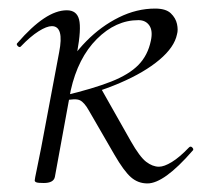

<svg xmlns="http://www.w3.org/2000/svg" viewBox="-20 -419 476 448"><path d="M82 8Q69 8 65 6.5Q61 5 61 2Q61 -1 66 -24.5Q71 -48 76 -74L118 -297Q130 -358 101 -358Q89 -358 70 -346Q51 -334 29 -311Q26 -307 21.5 -311.5Q17 -316 21 -319Q54 -357 82.5 -376Q111 -395 136 -395Q159 -395 164.5 -373.5Q170 -352 160 -297L145 -208L108 -6Q105 8 82 8ZM130 -184V-196Q197 -212 239 -228.5Q281 -245 303 -267.5Q325 -290 332 -324Q337 -347 328.5 -359.5Q320 -372 303 -372Q250 -372 206 -328Q162 -284 145 -208L123 -243Q147 -288 181.5 -323Q216 -358 257.5 -378.5Q299 -399 342 -399Q367 -399 378.5 -388Q390 -377 393 -363Q396 -349 393 -339Q387 -309 352 -279.5Q317 -250 260 -225.5Q203 -201 130 -184ZM324 9Q302 9 285.5 -5.5Q269 -20 247 -58L188 -160Q177 -180 166.5 -185Q156 -190 130 -184L216 -212L285 -90Q306 -53 321 -41.5Q336 -30 351 -30Q363 -30 381 -41Q399 -52 421 -75Q425 -79 429 -74.5Q433 -70 429 -67Q363 9 324 9Z"/></svg>

Font: Cormorant Garamond Light Light
Style: Italic
Weight: 300
Italic angle: -10°
Version: Version 4.001